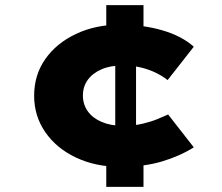

<svg xmlns="http://www.w3.org/2000/svg" viewBox="-20 -728 863 748"><path d="M448 -78Q353 -78 276.5 -114Q200 -150 156.5 -213Q113 -276 113 -355Q113 -436 156.5 -498Q200 -560 276.5 -596Q353 -632 448 -632Q536 -632 612 -610Q688 -588 735 -546L633 -416Q613 -432 586 -445Q559 -458 527 -465.5Q495 -473 458 -473Q410 -473 375.5 -458Q341 -443 322 -417Q303 -391 303 -356Q303 -321 322 -294.5Q341 -268 376 -253Q411 -238 458 -238Q502 -238 535.5 -246Q569 -254 593 -264Q617 -274 635 -282L735 -154Q681 -120 611 -99Q541 -78 448 -78ZM394 0V-108L429 -146V-552L394 -606V-708H539V-605L510 -554V-144L539 -107V0Z"/></svg>

Font: Lexend Peta ExtraBold
Style: Regular
Weight: 800
Version: Version 1.007